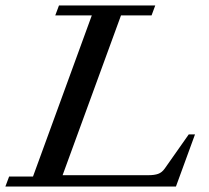

<svg xmlns="http://www.w3.org/2000/svg" viewBox="-28 -683 766 703"><path d="M-8.3 0 5.4 -36.6H92.8L308.1 -626.5H174.3L188 -663.1H540.5L526.9 -626.5H415L201.2 -41.5H514.6Q537.1 -41.5 551 -46.4Q564.9 -51.3 575.2 -65.9L663.1 -190.9H686L616.2 0Z"/></svg>

Font: Elstob 8pt Medium
Style: Italic
Weight: 500
Italic angle: -20°
Designer: Peter S. Baker
Version: Version 1.015